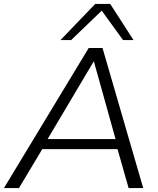

<svg xmlns="http://www.w3.org/2000/svg" viewBox="-51 -952 802 972"><path d="M-31 0 398 -709H468L674 0H600L544 -197H163L45 0ZM190 -248H534L424 -642ZM255 -749 431 -932H507L625 -749H572L464 -898L309 -749Z"/></svg>

Font: Georama Expanded Light
Style: Italic
Weight: 300
Width: 7
Italic angle: -9°
Designer: Jean-Baptiste Levee
Foundry: Production Type
Version: Version 1.000